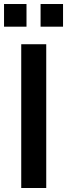

<svg xmlns="http://www.w3.org/2000/svg" viewBox="-30 -940 335 960"><path d="M201.2 -718.8V0H76.2V-718.8ZM-9.8 -806.6V-919.9H102.5V-806.6ZM172.9 -806.6V-919.9H285.2V-806.6Z"/></svg>

Font: Min Sans SemiBold
Style: Regular
Weight: 600
Designer: Jinseong-Kim, NotoSansCJK, Nunito
Foundry: Jinseong-Kim
Version: Version 1.400;Glyphs 3.1.2 (3151)